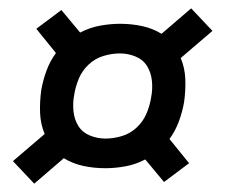

<svg xmlns="http://www.w3.org/2000/svg" viewBox="-20 -570 540 460"><path d="M62 -130 11 -184 87 -249Q77 -273 76 -300Q75 -327 79 -355Q83 -378 91.5 -401Q100 -424 114 -443L67 -501L127 -546L172 -492Q195 -504 219.5 -508.5Q244 -513 268 -513Q295 -513 320.5 -507.5Q346 -502 367 -489L438 -550L489 -496L413 -431Q423 -407 424 -380Q425 -353 421 -325Q417 -302 408.5 -279Q400 -256 386 -237L433 -179L373 -134L328 -188Q305 -176 280.5 -171.5Q256 -167 232 -167Q205 -167 179.5 -172.5Q154 -178 133 -191ZM233 -238Q252 -238 272 -244Q292 -250 307.5 -264.5Q323 -279 331 -298Q339 -317 342 -336Q346 -356 344 -376Q342 -396 332.5 -411.5Q323 -427 305 -434.5Q287 -442 267 -442Q248 -442 228 -436Q208 -430 192.5 -415.5Q177 -401 169 -382Q161 -363 158 -344Q154 -324 156 -304Q158 -284 167.5 -268.5Q177 -253 195 -245.5Q213 -238 233 -238Z"/></svg>

Font: Iosevka Curly Slab Medium
Style: Italic
Weight: 500
Italic angle: -9°
Monospace: yes
Designer: Belleve Invis
Foundry: Belleve Invis
Version: Version 22.1.2; ttfautohint (v1.8.4)